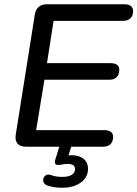

<svg xmlns="http://www.w3.org/2000/svg" viewBox="-20 -690 646 903"><path d="M54 -56 144 -623Q148 -646 162.5 -658Q177 -670 200 -670H564Q584 -670 595 -662Q606 -654 606 -639Q606 -616 593.5 -604Q581 -592 560 -592H232L201 -393H500Q520 -393 530.5 -385Q541 -377 541 -362Q541 -339 528.5 -327Q516 -315 495 -315H189L150 -78H470Q490 -78 501 -70Q512 -62 512 -47Q512 -24 499.5 -12Q487 0 465 0H315L302 41L316 40Q352 40 373 57Q394 74 394 104Q394 144 360 168.5Q326 193 273 193Q234 193 204 183Q194 180 188.5 173Q183 166 183 157Q183 147 190 139Q197 131 208 131Q214 132 219 133Q242 142 273 142Q301 142 317 132.5Q333 123 333 105Q333 81 299 81Q281 81 265 85Q259 86 253 86Q247 86 242 83Q238 79 238 72Q238 66 240 61L259 0H103Q75 0 62.5 -14.5Q50 -29 54 -56Z"/></svg>

Font: SN Pro
Style: Italic
Weight: 400
Italic angle: -9°
Designer: Tobias Whetton
Foundry: Supernotes
Version: Version 1.003